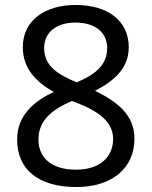

<svg xmlns="http://www.w3.org/2000/svg" viewBox="-20 -744 612 774"><path d="M288 10C430 10 522 -65 522 -185C522 -282 451 -335 363 -378C437 -416 499 -467 499 -553C499 -664 410 -724 285 -724C163 -724 72 -663 72 -554C72 -466 127 -413 197 -373C118 -337 49 -279 49 -182C49 -61 134 10 288 10ZM289 -412C216 -443 158 -476 158 -550C158 -616 210 -653 284 -653C361 -653 412 -616 412 -550C412 -478 358 -441 289 -412ZM286 -60C183 -60 135 -112 135 -181C135 -254 182 -299 270 -337L286 -331C377 -296 436 -253 436 -184C436 -111 383 -60 286 -60Z"/></svg>

Font: Noto Sans Math
Style: Regular
Weight: 400
Designer: Monotype Design Team, Delve Withrington, Jeff Kellem
Foundry: Monotype Imaging Inc., Delve Fonts LLC
Version: Version 3.000